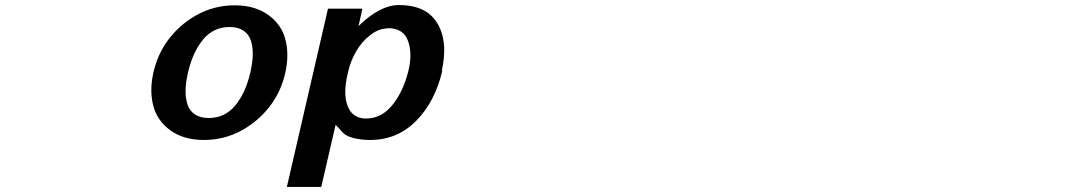

<svg xmlns="http://www.w3.org/2000/svg" viewBox="-20 -534 4221 752"><path d="M1097.7 -250Q1080.6 -174.3 1036.4 -117.2Q992.2 -60.1 929.7 -24.9Q860.4 14.2 778.3 14.2Q698.2 14.2 646 -24.4Q593.8 -63 579.6 -123Q565.4 -179.7 580.6 -249Q597.7 -324.7 641.8 -381.8Q686 -439 748.5 -474.1Q817.9 -513.2 899.4 -513.2Q979.5 -513.2 1032 -474.6Q1084.5 -436 1098.6 -376Q1112.8 -319.3 1097.7 -250ZM797.4 -71.8Q860.8 -71.8 901.4 -120.8Q941.9 -169.9 960.4 -250Q969.2 -288.1 970 -319.3Q970.7 -350.6 962.4 -375.5Q954.1 -400.4 933.1 -414.3Q912.1 -428.2 879.4 -428.2Q815.9 -428.2 775.4 -379.2Q734.9 -330.1 716.3 -250Q707.5 -211.9 706.8 -180.7Q706.1 -149.4 714.4 -124.5Q722.7 -99.6 743.7 -85.7Q764.6 -71.8 797.4 -71.8Z M1710.4 -256.8H1712.4Q1684.1 -135.7 1610.1 -60.8Q1536.1 14.2 1429.7 14.2Q1392.1 14.2 1361.8 5.9Q1331.5 -2.4 1319.3 -18.1Q1307.6 -32.7 1294.4 -44.9L1238.3 198.2H1103.5L1264.6 -500H1399.4L1384.3 -432.1Q1468.8 -514.2 1541.5 -514.2Q1629.4 -514.2 1672.6 -469.2Q1715.8 -424.3 1719.7 -348.1Q1721.2 -307.1 1710.4 -256.8ZM1498.5 -423.8 1500.5 -422.9Q1463.9 -422.9 1429.9 -396.5Q1396 -370.1 1374.3 -331.8Q1352.5 -293.5 1343.3 -252Q1330.6 -201.2 1332.5 -163.1Q1334.5 -125 1352.5 -98.1Q1373.5 -69.8 1413.6 -69.8Q1476.1 -69.8 1519.5 -126Q1560.5 -178.7 1579.6 -256.8Q1596.2 -324.7 1577.6 -375Q1559.6 -423.8 1498.5 -423.8Z"/></svg>

Font: Perun
Style: Bold Italic
Weight: 700
Italic angle: -12°
Foundry: Copyright (c) Stefan Peev, Context Ltd, 2016
Version: Version 001.000